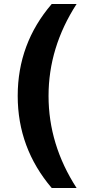

<svg xmlns="http://www.w3.org/2000/svg" viewBox="-20 -765 447 965"><path d="M69 -283Q69 -546 240 -745H365Q224 -527 224 -283Q224 -38 365 180H240Q69 -21 69 -283Z"/></svg>

Font: Evergrow Sans 
Style: ExtraBold
Weight: 800
Foundry: 10Web
Version: Version 1.000